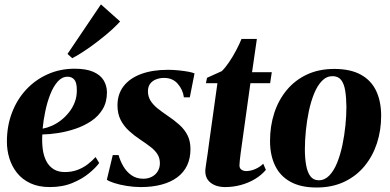

<svg xmlns="http://www.w3.org/2000/svg" viewBox="-20 -842 1779 876"><path d="M432.5 -98.5Q418.5 -78.5 387.5 -52.5Q356.5 -26.5 311.2 -7.5Q266 11.5 207.5 11.5Q156 11.5 119 -5.8Q82 -23 58.2 -52.5Q34.5 -82 23 -119Q11.5 -156 11.5 -195.5Q11.5 -267 34.5 -327.5Q57.5 -388 99.2 -433Q141 -478 197.5 -503.2Q254 -528.5 320.5 -528.5Q373 -528.5 405.2 -514.5Q437.5 -500.5 452.5 -476.2Q467.5 -452 468 -421Q468 -376.5 448.5 -344Q429 -311.5 396.5 -289.8Q364 -268 325 -254.8Q286 -241.5 246.2 -235.2Q206.5 -229 173 -228.5Q171 -193 175 -162Q179 -131 191 -107.5Q203 -84 224 -70.5Q245 -57 276 -57Q307.5 -57 333.5 -66.8Q359.5 -76.5 380.2 -92.5Q401 -108.5 416 -125.5ZM288.5 -492Q263 -492 243.2 -469.8Q223.5 -447.5 209.5 -412Q195.5 -376.5 186.8 -335Q178 -293.5 174.5 -255Q194.5 -258.5 216.2 -268Q238 -277.5 258.2 -293.2Q278.5 -309 295 -329.8Q311.5 -350.5 321.2 -376Q331 -401.5 330.5 -431.5Q330.5 -465.5 319 -478.8Q307.5 -492 288.5 -492ZM288 -596 440.5 -822 528 -744Q514 -728.5 493.8 -709.8Q473.5 -691 449.5 -671.8Q425.5 -652.5 400.5 -634.2Q375.5 -616 352 -601Q328.5 -586 309.5 -576.5Z M846 -398H819Q814.5 -432.5 791.2 -459.5Q768 -486.5 728.5 -486.5Q709.5 -486.5 692.8 -480.2Q676 -474 665.5 -460.5Q655 -447 655 -425.5Q655 -402 666.5 -383.2Q678 -364.5 698 -348.2Q718 -332 742.5 -315.5Q774 -294.5 798 -273Q822 -251.5 835.5 -225Q849 -198.5 849 -161.5Q849 -119.5 833.5 -87Q818 -54.5 788.5 -32.8Q759 -11 717.2 0.2Q675.5 11.5 622.5 11.5Q590 11.5 557.8 6.2Q525.5 1 501 -7Q476.5 -15 467.5 -22L494.5 -134.5H521Q528.5 -107.5 543 -82.8Q557.5 -58 580.2 -42.2Q603 -26.5 633.5 -26.5Q655 -26.5 672.2 -35.2Q689.5 -44 699.5 -60.2Q709.5 -76.5 709.5 -97Q709.5 -120 699.2 -137Q689 -154 669.2 -169.8Q649.5 -185.5 620 -205Q592.5 -223 568.8 -244.8Q545 -266.5 530.5 -294.8Q516 -323 516 -361Q516 -413 544.2 -449.2Q572.5 -485.5 624.2 -504.5Q676 -523.5 746.5 -523.5Q769.5 -523.5 794.5 -521Q819.5 -518.5 839.5 -514.8Q859.5 -511 867.5 -507Z M1084 -186.5Q1080.5 -162.5 1078 -143Q1075.5 -123.5 1074 -109.5Q1072.5 -95.5 1072.5 -87.5Q1072.5 -74 1081.8 -67.8Q1091 -61.5 1103.5 -61.5Q1123 -61.5 1144.2 -70.5Q1165.5 -79.5 1181 -95L1193 -67Q1173 -43 1143.5 -25.2Q1114 -7.5 1079 2Q1044 11.5 1007.5 11.5Q965 11.5 939.5 -9.5Q914 -30.5 917 -69Q917.5 -73.5 918.8 -82.8Q920 -92 922.2 -106.5Q924.5 -121 927.5 -141.8Q930.5 -162.5 934 -190.5L972 -462.5H919.5L924.5 -487L992 -517.5Q1008 -533 1025.2 -558.5Q1042.5 -584 1057.5 -612.5Q1072.5 -641 1082 -664.5H1152L1130 -512.5H1220L1212.5 -462.5H1122.5Z M1505 -527.5Q1578.5 -527.5 1626 -501.5Q1673.5 -475.5 1696.2 -427.5Q1719 -379.5 1719 -313.5Q1719 -247.5 1699.8 -188.5Q1680.5 -129.5 1643 -84Q1605.5 -38.5 1550.5 -12.5Q1495.5 13.5 1424.5 13.5Q1352 13.5 1304.8 -12.8Q1257.5 -39 1234.8 -87Q1212 -135 1212 -198.5Q1212 -266.5 1231.2 -326Q1250.5 -385.5 1288.2 -431Q1326 -476.5 1380.5 -502Q1435 -527.5 1505 -527.5ZM1497 -494.5Q1470 -494.5 1449 -473Q1428 -451.5 1413.2 -415.2Q1398.5 -379 1389.2 -335.2Q1380 -291.5 1375.5 -246Q1371 -200.5 1371 -161Q1371 -120.5 1376.8 -88.2Q1382.5 -56 1396.2 -37.8Q1410 -19.5 1434.5 -19.5Q1461.5 -19.5 1482.5 -41.2Q1503.5 -63 1518.2 -99.5Q1533 -136 1542.2 -180.2Q1551.5 -224.5 1556 -269.8Q1560.5 -315 1560.5 -354.5Q1560 -397 1555 -428.2Q1550 -459.5 1536.5 -477Q1523 -494.5 1497 -494.5Z"/></svg>

Font: Merriweather 120pt ExtraBold
Style: Italic
Weight: 800
Italic angle: -7.8°
Version: Version 2.101